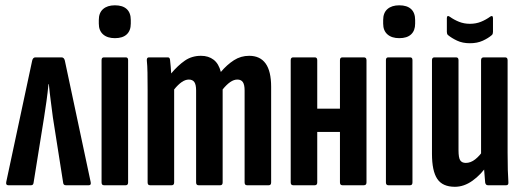

<svg xmlns="http://www.w3.org/2000/svg" viewBox="-20 -712 2008 738"><path d="M11.6 0Q1.6 0 4 -12.6L103.7 -479.2Q106.7 -491.5 116.1 -491.5H216.5Q226.2 -491.5 229.2 -479.2L328.6 -11.9Q331 0 321.6 0H232.8Q224.3 0 222.9 -8.6L183.3 -260.5Q179.5 -291.5 175.2 -323.2Q171 -354.8 167.8 -388.6H166.4Q163.1 -354.8 158.7 -323.3Q154.3 -291.7 149.4 -260.7L108.9 -8.6Q107.5 0 99.6 0Z M379.4 0Q370.4 0 370.4 -10.9V-480.9Q370.4 -491.5 379.4 -491.5H463.5Q472.4 -491.5 472.4 -480.9V-10.9Q472.4 0 463.5 0ZM421.7 -565.3Q392.7 -565.3 376.3 -579.8Q359.8 -594.3 359.8 -621.1V-635.2Q359.8 -662.8 376.3 -677.2Q392.7 -691.6 421.7 -691.6Q451.5 -691.6 467.1 -677.2Q482.7 -662.8 482.7 -635.2V-621.1Q482.7 -594.3 467.1 -579.8Q451.5 -565.3 421.7 -565.3Z M556.4 0Q547.4 0 547.4 -10.9V-366.8Q547.4 -404.9 546.9 -432.7Q546.4 -460.6 544.4 -478.9Q543.4 -491.5 552.4 -491.5H625.3Q632.6 -491.5 633.6 -481.7Q635.2 -470.2 636.1 -456.7Q637 -443.1 638 -429.7Q663.6 -460.3 690.5 -478.9Q717.3 -497.5 752.6 -497.5Q781.5 -497.5 801.1 -482.4Q820.7 -467.4 828.9 -435.4Q852.7 -463.5 879.2 -480.5Q905.7 -497.5 937.8 -497.5Q979.7 -497.5 1001 -467.9Q1022.2 -438.3 1022.2 -378.3V-10.9Q1022.2 0 1013.3 0H929.2Q920.2 0 920.2 -10.9V-364.3Q920.2 -386.3 913.6 -396.2Q906.9 -406.2 892.2 -406.2Q878.9 -406.2 864.7 -396.4Q850.6 -386.6 835.8 -368.2V-10.9Q835.8 0 826.9 0H742.8Q733.8 0 733.8 -10.9V-364.3Q733.8 -386.3 727.2 -396.2Q720.5 -406.2 705.8 -406.2Q692.5 -406.2 678.3 -396.4Q664.2 -386.6 649.4 -368.2V-10.9Q649.4 0 640.1 0Z M1296 0Q1286.7 0 1286.7 -10.9V-480.5Q1286.7 -491.5 1296 -491.5H1378.7Q1388.7 -491.5 1388.7 -480.5V-10.9Q1388.7 0 1378.7 0ZM1106.8 0Q1097.4 0 1097.4 -10.9V-480.5Q1097.4 -491.5 1106.8 -491.5H1190.1Q1199.4 -491.5 1199.4 -480.5V-10.9Q1199.4 0 1190.1 0ZM1184.6 -204.8V-294.2H1302.4V-204.8Z M1472.4 0Q1463.4 0 1463.4 -10.9V-480.9Q1463.4 -491.5 1472.4 -491.5H1556.5Q1565.4 -491.5 1565.4 -480.9V-10.9Q1565.4 0 1556.5 0ZM1514.7 -565.3Q1485.7 -565.3 1469.3 -579.8Q1452.8 -594.3 1452.8 -621.1V-635.2Q1452.8 -662.8 1469.3 -677.2Q1485.7 -691.6 1514.7 -691.6Q1544.5 -691.6 1560.1 -677.2Q1575.7 -662.8 1575.7 -635.2V-621.1Q1575.7 -594.3 1560.1 -579.8Q1544.5 -565.3 1514.7 -565.3Z M1728.5 6Q1680.9 6 1660.7 -24.5Q1640.4 -54.9 1640.4 -120.7V-480.5Q1640.4 -491.5 1649.8 -491.5H1733.1Q1742.4 -491.5 1742.4 -480.5V-134.5Q1742.4 -105.5 1749 -95.7Q1755.5 -85.8 1770.6 -85.8Q1789.2 -85.8 1806.7 -99.6Q1824.2 -113.4 1839.5 -136.5L1853.7 -77.7Q1828.9 -40.8 1796.2 -17.4Q1763.4 6 1728.5 6ZM1855.2 0Q1846.9 0 1844.9 -10.2Q1842.9 -28.4 1841.2 -55.2Q1839.5 -81.9 1839.1 -97.9L1829.1 -116.7V-480.5Q1829.1 -491.5 1839.4 -491.5H1921.7Q1931.1 -491.5 1931.1 -480.5V-124.7Q1931.1 -87 1931.9 -58.9Q1932.7 -30.8 1934.1 -12.6Q1935.4 0 1926.1 0ZM1786.2 -545.8Q1758 -545.8 1736.8 -555.8Q1715.7 -565.8 1701.6 -577.5Q1697.6 -581.5 1697.6 -589.3V-642.5Q1697.6 -648.6 1700.6 -650Q1703.7 -651.4 1707.9 -648.3Q1724.8 -636.1 1744.3 -628.3Q1763.7 -620.5 1786.2 -620.5Q1809.4 -620.5 1828.7 -628.3Q1848 -636.1 1864.6 -648.3Q1868.8 -651.4 1871.8 -650Q1874.9 -648.6 1874.9 -642.5V-589.3Q1874.9 -581.5 1870.9 -577.5Q1856.8 -565.2 1835.6 -555.5Q1814.5 -545.8 1786.2 -545.8Z"/></svg>

Font: Sofia Sans Extra Condensed
Style: Regular
Weight: 400
Designer: Botio Nikoltchev, Ani Petrova
Foundry: lettersoup
Version: Version 4.101